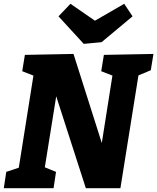

<svg xmlns="http://www.w3.org/2000/svg" viewBox="-26 -991 828 1011"><path d="M521 -702 782 -707 768 -621 703 -594 608 0H426L270 -484L210 -110L269 -86L256 0H-6L7 -86L73 -108L150 -593L91 -616L105 -702L361 -707L510 -238L566 -593L507 -616ZM474 -882 628 -971 672 -905 509 -769 415 -760 282 -905 345 -971Z"/></svg>

Font: Bitter Pro ExtraBold
Style: Italic
Weight: 800
Italic angle: -9°
Designer: Sol Matas, and Bitter project Authors
Foundry: Sol Matas
Version: Version 1.010